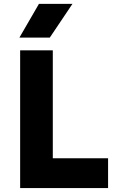

<svg xmlns="http://www.w3.org/2000/svg" viewBox="-20 -956 601 976"><path d="M82.4 0V-700H248.4V-151.5H529.4V0ZM78.6 -764.8 178.1 -936.5H348.4L233.1 -764.8Z"/></svg>

Font: Geologica Thin
Style: Regular
Weight: 100
Version: Version 1.010;gftools[0.9.28]